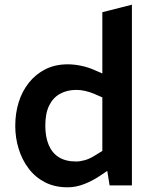

<svg xmlns="http://www.w3.org/2000/svg" viewBox="-20 -790 652 818"><path d="M268 8Q213 8 171.5 -13.5Q130 -35 102 -72Q74 -109 59.5 -156Q45 -203 45 -254Q45 -307 59.5 -354Q74 -401 103 -437.5Q132 -474 173.5 -495Q215 -516 269 -516Q296 -516 327 -509.5Q358 -503 386 -490L416 -477V-738L542 -770V0H447L437 -62L406 -41Q373 -19 338 -5.5Q303 8 268 8ZM173 -255Q173 -207 187.5 -172.5Q202 -138 231 -120Q260 -102 304 -102Q321 -102 341 -107.5Q361 -113 382 -126L416 -147V-375L382 -390Q363 -398 343.5 -402.5Q324 -407 305 -407Q266 -407 236 -390.5Q206 -374 189.5 -340.5Q173 -307 173 -255Z"/></svg>

Font: REM Medium Medium
Style: Regular
Weight: 500
Version: Version 1.005;gftools[0.9.28]